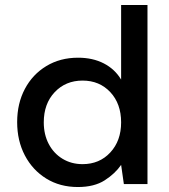

<svg xmlns="http://www.w3.org/2000/svg" viewBox="-20 -740 680 772"><path d="M293 12Q221 12 166 -22Q111 -56 80 -115Q49 -174 49 -249Q49 -324 80 -382.5Q111 -441 166.5 -474.5Q222 -508 294 -508Q353 -508 397.5 -485Q442 -462 467 -420V-720H573V0H478L467 -77Q443 -42 401 -15Q359 12 293 12ZM312 -80Q380 -80 423.5 -127Q467 -174 467 -248Q467 -323 423.5 -369.5Q380 -416 312 -416Q244 -416 200 -369.5Q156 -323 156 -248Q156 -199 176 -161Q196 -123 231.5 -101.5Q267 -80 312 -80Z"/></svg>

Font: DeepMind Sans Medium
Style: Regular
Weight: 500
Designer: Jonny Pinhorn / Modifications: Colophon Foundry
Foundry: Colophon Foundry
Version: Version 1.002; ttfautohint (v1.8.2)